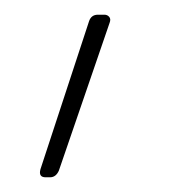

<svg xmlns="http://www.w3.org/2000/svg" viewBox="-20 -173 245 261"><path d="M35 57 101 -144Q104 -153 113 -153H122Q126 -153 128.5 -150Q131 -147 129 -142L60 59Q56 68 48 68H42Q32 68 35 57Z"/></svg>

Font: Barlow Semi Condensed Thin
Style: Italic
Weight: 250
Width: 4
Italic angle: -7°
Designer: Jeremy Tribby
Foundry: Tribby Type
Version: Version 1.408